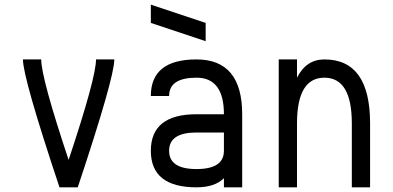

<svg xmlns="http://www.w3.org/2000/svg" viewBox="-20 -801 1681 821"><path d="M78.1 -546.9H156.2Q156.2 -468.8 273.4 -117.2Q390.6 -468.8 390.6 -546.9H468.8Q468.8 -468.8 312.5 0H234.4Q78.1 -468.8 78.1 -546.9Z M625 -156.2Q625 -312.5 820.3 -312.5H937.5Q937.5 -468.8 820.3 -468.8Q703.1 -468.8 703.1 -390.6H625Q625 -546.9 820.3 -546.9Q1015.6 -546.9 1015.6 -312.5V0H937.5V-39.1Q898.4 0 820.3 0Q625 0 625 -156.2ZM703.1 -156.2Q703.1 -78.1 820.3 -78.1Q937.5 -78.1 937.5 -156.2V-234.4H820.3Q703.1 -234.4 703.1 -156.2ZM625 -703.1V-781.2L859.4 -703.1V-625Z M1171.9 0V-546.9H1250V-468.8Q1289.1 -546.9 1367.2 -546.9Q1562.5 -546.9 1562.5 -273.4V0H1484.4V-273.4Q1484.4 -468.8 1367.2 -468.8Q1250 -468.8 1250 -273.4V0Z"/></svg>

Font: Luculent
Style: Regular
Weight: 400
Monospace: yes
Designer: Andrew Kensler
Version: Version 1.0.0-845fa02f9341